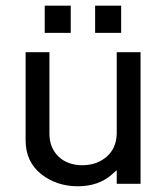

<svg xmlns="http://www.w3.org/2000/svg" viewBox="-20 -648 586 677"><path d="M137.7 -532.2V-627.9H229.5V-532.2ZM315.4 -532.2V-627.9H407.2V-532.2ZM154.3 -176.8Q154.3 -127 186.5 -95.7Q218.8 -65.4 270.5 -65.4Q321.3 -65.4 356.4 -95.7Q390.6 -126 391.6 -176.8V-463.9H475.6V0H391.6V-47.9L375 -33.2Q328.1 8.8 253.9 8.8Q179.7 8.8 125 -34.2Q70.3 -78.1 70.3 -153.3V-463.9H154.3Z"/></svg>

Font: BF_TEXT
Style: Regular
Weight: 400
Foundry: EA DICE
Version: Version 1.404